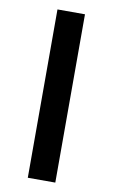

<svg xmlns="http://www.w3.org/2000/svg" viewBox="-83 -758 471 802"><g transform="rotate(10 152.5 -357.0)"><path d="M94.2 0V-713.9H210.9V0Z"/></g></svg>

Font: OpenSans-Semibold
Style: Regular
Weight: 600
Foundry: Ascender Corporation
Version: Version 1.10